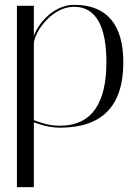

<svg xmlns="http://www.w3.org/2000/svg" viewBox="-20 -524 570 794"><path d="M50 -500V250H120V-18C167 -1 199 4 228 4C403 4 490 -86 490 -266C490 -416 427 -504 287 -504C202 -504 139 -428 120 -376V-500ZM286 -496C382 -496 420 -406 420 -267C420 -102 363 -4 227 -4C200 -4 170 -8 120 -27V-346C124 -394 195 -496 286 -496Z"/></svg>

Font: Italiana
Style: Regular
Weight: 400
Designer: Santiago Orozco
Foundry: Santiago Orozco
Version: Version 1.000;PS 001.001;hotconv 1.0.56